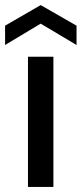

<svg xmlns="http://www.w3.org/2000/svg" viewBox="-41 -735 321 755"><path d="M69 0V-512H169V0ZM-21 -558V-634L119 -715L260 -634V-558L119 -642Z"/></svg>

Font: DM Sans 12pt Medium
Style: Regular
Weight: 500
Version: Version 4.004;gftools[0.9.30]